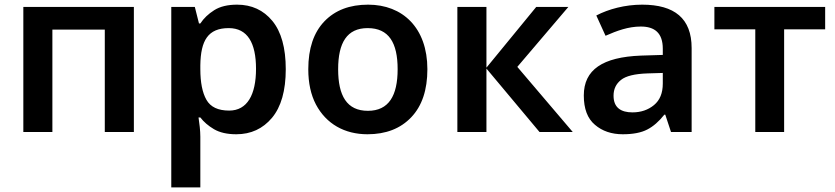

<svg xmlns="http://www.w3.org/2000/svg" viewBox="-20 -572 3618 832"><path d="M81.1 -542V0H207V-443.8H434.1V0H560.1V-542Z M1007.3 -551.8C966.8 -551.8 933.6 -543.9 908.2 -527.8C882.8 -511.7 862.8 -492.7 848.1 -470.2H842.3L824.2 -542H722.2V240.2H848.1V20C848.1 -5.4 844.2 -37.6 840.3 -63H848.1C862.8 -43.9 882.3 -26.9 907.2 -12.2C932.1 2.4 964.4 9.8 1003.9 9.8C1067.4 9.8 1119.1 -14.2 1158.7 -61.5C1198.2 -108.9 1218.3 -179.2 1218.3 -272C1218.3 -364.7 1198.7 -434.6 1160.2 -481.4C1121.6 -528.3 1070.3 -551.8 1007.3 -551.8ZM971.2 -450.2C1052.7 -450.2 1089.4 -385.7 1089.4 -273.9C1089.4 -162.1 1051.8 -92.8 973.1 -92.8C924.8 -92.8 892.1 -108.4 874.5 -139.6C856.9 -170.4 848.1 -214.8 848.1 -272.9V-289.1C849.6 -397 881.8 -450.2 971.2 -450.2Z M1832 -272C1832 -451.7 1724.6 -551.8 1575.2 -551.8C1495.1 -551.8 1432.1 -527.8 1385.7 -479.5C1339.4 -431.2 1315.9 -362.3 1315.9 -272C1315.9 -211.9 1327.1 -161.1 1349.1 -119.1C1393.6 -35.2 1473.1 9.8 1572.3 9.8C1651.9 9.8 1715.3 -14.6 1762.2 -64C1808.6 -112.8 1832 -182.1 1832 -272ZM1445.3 -272C1445.3 -386.7 1483.4 -450.2 1573.2 -450.2C1665 -450.2 1703.1 -386.7 1703.1 -272C1703.1 -157.2 1664.6 -91.8 1574.2 -91.8C1482.9 -91.8 1445.3 -157.2 1445.3 -272Z M2087.9 -278.8V-542H1961.9V0H2087.9V-274.9L2317.9 0H2461.9L2221.7 -282.2L2442.9 -542H2303.7Z M2762.7 -551.8C2688.5 -551.8 2617.2 -532.7 2564 -504.9L2604 -417C2652.8 -438.5 2702.1 -457 2756.8 -457C2816.9 -457 2852.1 -429.2 2852.1 -360.8V-334L2757.8 -331.1C2591.3 -324.7 2509.8 -270 2509.8 -158.2C2509.8 -100.6 2525.9 -58.1 2558.1 -31.2C2589.8 -3.9 2630.4 9.8 2678.7 9.8C2723.1 9.8 2758.8 2.9 2784.7 -10.7C2810.5 -23.9 2835.4 -45.4 2858.9 -75.2H2862.8L2887.7 0H2977.1V-363.8C2977.1 -492.2 2902.8 -551.8 2762.7 -551.8ZM2852.1 -255.9V-210C2852.1 -168.5 2839.4 -137.7 2814 -116.7C2788.6 -95.7 2757.3 -85 2720.7 -85C2671.4 -85 2638.7 -105 2638.7 -157.2C2638.7 -186 2649.4 -208.5 2670.9 -225.6C2691.9 -242.7 2730.5 -252 2785.6 -253.9Z M3555.7 -542H3075.7V-444.8H3252.9V0H3377.9V-444.8H3555.7Z"/></svg>

Font: Noto Reveo Sans
Style: Regular
Weight: 600
Designer: Monotype Design Team
Foundry: Monotype Imaging Inc.
Version: Version 2.007